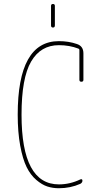

<svg xmlns="http://www.w3.org/2000/svg" viewBox="-20 -950 540 979"><path d="M280.3 9.8Q249 9.8 221.7 1Q194.3 -7.8 165 -32.7Q135.7 -57.6 115.7 -98.1Q95.7 -138.7 83 -207.5Q70.3 -276.4 70.3 -365.2Q70.3 -740.2 280.3 -740.2Q330.1 -740.2 372.1 -725.6Q405.3 -714.8 405.3 -677.7V-543Q405.3 -533.2 395 -533.2Q384.8 -533.2 384.8 -543V-695.3Q384.8 -700.2 379.9 -702.1Q334 -719.7 280.3 -719.7Q187.5 -719.7 138.7 -636.2Q89.8 -552.7 89.8 -365.2Q89.8 -9.8 280.3 -9.8Q336.9 -9.8 389.6 -35.2Q399.4 -39.1 400.4 -29.3Q400.4 -18.6 389.6 -12.7Q338.9 9.8 280.3 9.8ZM240.2 -820.3V-919.9Q240.2 -929.7 250 -929.7Q259.8 -929.7 259.8 -919.9V-820.3Q259.8 -809.6 250 -809.6Q240.2 -809.6 240.2 -820.3Z"/></svg>

Font: Rounded-X Mgen+ 1mn thin
Style: Regular
Weight: 100
Designer: [Source Han Sans]
Ryoko NISHIZUKA  (kana & ideographs); Paul D. Hunt (Latin, Greek & Cyrillic); Wenlong ZHANG  (bopomofo
Version: Version 1.059.20150602